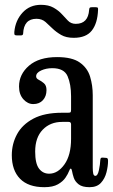

<svg xmlns="http://www.w3.org/2000/svg" viewBox="-20 -767 468 797"><path d="M29 -123Q29 -170 50.8 -210Q72.5 -250 118.5 -274.5Q164.5 -299 238 -299H262Q270.5 -299 272.8 -301Q275 -303 275 -312V-367Q275 -417.5 260.5 -450.8Q246 -484 197 -484Q171.5 -484 150.8 -474.5Q130 -465 130 -450Q130 -441 140.8 -435.8Q151.5 -430.5 162.2 -421.5Q173 -412.5 173 -393Q173 -367.5 158.2 -351.2Q143.5 -335 118 -335Q95 -335 77 -355Q59 -375 59 -408Q59 -458.5 100.2 -494.2Q141.5 -530 217 -530Q279.5 -530 311.2 -507.5Q343 -485 354 -448.8Q365 -412.5 365 -372V-71Q365 -56 367 -46.5Q369 -37 376 -37Q385.5 -37 390.5 -60.2Q395.5 -83.5 396.5 -104Q397 -109.5 399.5 -111.5Q402 -113.5 410 -112.5L422 -111.5Q428.5 -111 428.5 -99.5Q428.5 -77.5 422 -51.8Q415.5 -26 399 -8Q382.5 10 352 10H351.5Q321.5 10 306.5 -1.8Q291.5 -13.5 286.2 -29.2Q281 -45 279 -57Q277.5 -66 274 -67Q270.5 -68 266.5 -56.5Q262.5 -45.5 252 -29.8Q241.5 -14 220.5 -2Q199.5 10 164 10Q97.5 10 63.2 -25Q29 -60 29 -123ZM126 -138Q126 -88 142 -67Q158 -46 184 -46Q220 -46 247.5 -84.5Q275 -123 275 -191V-251Q275 -261 265 -261H238Q188.5 -261 157.2 -228.5Q126 -196 126 -138ZM286 -610Q254.5 -610 233.8 -622Q213 -634 197 -649.5Q184.5 -662 169.2 -675.5Q154 -689 131.5 -689Q78.5 -689 76 -627Q75.5 -620 66 -620H50Q41.5 -620 40.2 -623.8Q39 -627.5 39.5 -635Q44 -682.5 73.8 -714.8Q103.5 -747 150 -747Q181.5 -747 202.2 -735.2Q223 -723.5 237.5 -707.5Q248.5 -695.5 261.5 -681.8Q274.5 -668 294.5 -668Q346 -668 350 -726Q350.5 -732 352.2 -734.5Q354 -737 361 -737H377.5Q384.5 -737 386 -734.5Q387.5 -732 387 -726Q385 -670.5 361.2 -640.2Q337.5 -610 286 -610Z"/></svg>

Font: Besley* Condensed
Style: Regular
Weight: 400
Width: 3
Designer: Owen Earl
Foundry: indestructible type*
Version: Version 3.000; ttfautohint (v1.8.3)